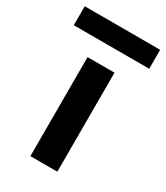

<svg xmlns="http://www.w3.org/2000/svg" viewBox="-247 -757 722 833"><g transform="rotate(30 114.0 -340.5)"><path d="M46 0V-496H181V0ZM-75 -586V-681H303V-586Z"/></g></svg>

Font: DM Sans 36pt
Style: Bold
Weight: 700
Version: Version 4.004;gftools[0.9.30]